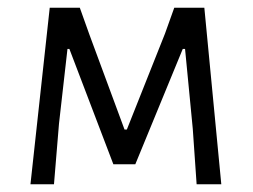

<svg xmlns="http://www.w3.org/2000/svg" viewBox="-20 -478 656 498"><path d="M109 -458H187L212 -388L303 -142H309L408 -391L432 -458H510L554 0H490L480 -144L460 -351H454L331 -52H274L160 -351H155L133 -157L120 0H59Z"/></svg>

Font: Alegreya Sans
Style: Regular
Weight: 400
Designer: Juan Pablo del Peral
Foundry: Huerta Tipografica
Version: Version 2.008; ttfautohint (v1.6)